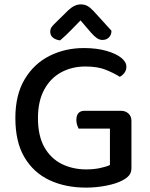

<svg xmlns="http://www.w3.org/2000/svg" viewBox="-20 -841 684 875"><path d="M579 -290V-75Q579 -55 568.5 -42Q558 -29 536 -18Q510 -4 464.5 5Q419 14 372 14Q278 14 205.5 -20Q133 -54 91.5 -124Q50 -194 50 -303Q50 -409 92.5 -480Q135 -551 206 -586.5Q277 -622 362 -622Q420 -622 464 -609.5Q508 -597 532 -578Q556 -559 556 -537Q556 -521 547 -509Q538 -497 526 -491Q499 -508 462 -523Q425 -538 369 -538Q308 -538 259 -511.5Q210 -485 181.5 -432.5Q153 -380 153 -303Q153 -222 182 -170.5Q211 -119 261 -94Q311 -69 373 -69Q407 -69 435.5 -75Q464 -81 481 -89V-255H338Q335 -261 331.5 -271.5Q328 -282 328 -294Q328 -315 337.5 -325.5Q347 -336 364 -336H532Q552 -336 565.5 -323.5Q579 -311 579 -290ZM347 -748Q329 -730 305.5 -705.5Q282 -681 254 -657Q235 -659 222 -669Q209 -679 209 -696Q209 -710 217 -720Q225 -730 239 -743L292 -795Q320 -821 348 -821Q366 -821 379 -813.5Q392 -806 406 -791L488 -701Q488 -682 476.5 -670.5Q465 -659 447 -659Q434 -659 422.5 -666.5Q411 -674 395 -692Z"/></svg>

Font: Baloo Tamma 2 Medium
Style: Regular
Weight: 500
Designer: Divya Kowshik, Shuchita Grover and Ek Type
Foundry: Ek Type
Version: Version 1.700